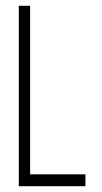

<svg xmlns="http://www.w3.org/2000/svg" viewBox="-20 -643 353 663"><path d="M45 0V-623H84V-41H275V0Z"/></svg>

Font: Inconsolata ExtraCondensed Light
Style: Regular
Weight: 300
Width: 2
Monospace: yes
Designer: Raph Levien, Cyreal, Brenton Simpson
Foundry: Raph Levien, Cyreal, Google
Version: Version 3.100; ttfautohint (v1.8.4.7-5d5b)